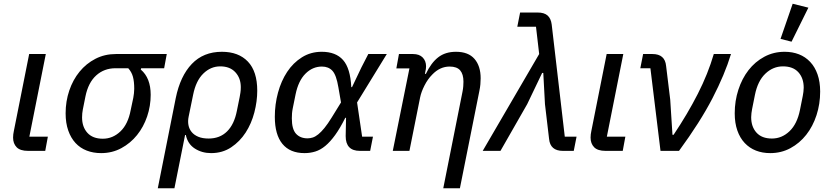

<svg xmlns="http://www.w3.org/2000/svg" viewBox="-20 -807 4453 1027"><path d="M222 0H130Q88 0 69 -19.5Q50 -39 50 -71Q50 -79 51 -88.5Q52 -98 54 -106L136 -518H225L137 -76H236Z M735 -442 733 -435Q786 -390 786 -300Q786 -240 767 -184Q748 -128 713 -84.5Q678 -41 629 -14.5Q580 12 521 12Q479 12 444 -1.5Q409 -15 384 -42Q359 -69 345 -109Q331 -149 331 -201Q331 -265 350.5 -322.5Q370 -380 405.5 -423.5Q441 -467 490.5 -492.5Q540 -518 600 -518H872L858 -442ZM598 -442Q537 -442 494.5 -403.5Q452 -365 437 -291L423 -221Q421 -211 420 -200.5Q419 -190 419 -179Q419 -128 447.5 -96.5Q476 -65 530 -65Q583 -65 624 -104Q665 -143 679 -218L693 -284Q695 -296 696.5 -308Q698 -320 698 -332Q698 -371 691 -396.5Q684 -422 666 -442Z M920 -282Q944 -400 1006 -465Q1068 -530 1167 -530Q1256 -530 1306 -477.5Q1356 -425 1356 -322Q1356 -265 1340.5 -205.5Q1325 -146 1294 -98Q1263 -50 1216.5 -19Q1170 12 1109 12Q1060 12 1022 -12.5Q984 -37 974 -85H970L913 200H824ZM1096 -66Q1156 -66 1194.5 -104Q1233 -142 1247 -214L1262 -288Q1264 -299 1266 -311.5Q1268 -324 1268 -341Q1268 -389 1239 -420.5Q1210 -452 1158 -452Q1107 -452 1067.5 -413.5Q1028 -375 1013 -300L989 -183Q984 -159 988 -138Q992 -117 1005 -101Q1018 -85 1040.5 -75.5Q1063 -66 1096 -66Z M1960 0H1905Q1829 0 1829 -79L1831 -177H1827Q1799 -121 1772.5 -84.5Q1746 -48 1720 -26.5Q1694 -5 1666.5 3.5Q1639 12 1609 12Q1531 12 1490.5 -37.5Q1450 -87 1450 -182Q1450 -249 1467 -311.5Q1484 -374 1516 -422.5Q1548 -471 1595 -500.5Q1642 -530 1701 -530Q1776 -530 1815 -486Q1854 -442 1859 -341H1863L1913 -446L1950 -518H2049L1890 -259L1917 -76H1975ZM1625 -67Q1639 -67 1653 -71.5Q1667 -76 1682.5 -88.5Q1698 -101 1715.5 -122.5Q1733 -144 1754 -178L1804 -259L1790 -340Q1779 -406 1758 -428.5Q1737 -451 1702 -451Q1652 -451 1614 -413Q1576 -375 1561 -302L1546 -228Q1543 -213 1542 -200.5Q1541 -188 1541 -174Q1541 -116 1563.5 -91.5Q1586 -67 1625 -67Z M2081 0 2170 -441H2100L2114 -518H2189Q2223 -518 2241 -499.5Q2259 -481 2259 -452Q2259 -439 2255 -423L2253 -412H2258Q2286 -471 2324 -500.5Q2362 -530 2419 -530Q2485 -530 2518 -492Q2551 -454 2551 -388Q2551 -373 2549.5 -356Q2548 -339 2544 -320L2440 200H2351L2454 -317Q2457 -332 2458 -346Q2459 -360 2459 -370Q2459 -410 2441.5 -430.5Q2424 -451 2385 -451Q2333 -451 2292 -408Q2268 -384 2250.5 -349.5Q2233 -315 2227 -285L2170 0Z M2847 -664H2747L2762 -740H2856Q2891 -740 2909 -724Q2927 -708 2931 -676L3001 -76H3064L3049 0H2991Q2923 0 2917 -64L2895 -250L2886 -417H2880L2800 -250L2657 0H2562L2864 -518Z M3311 0H3219Q3177 0 3158 -19.5Q3139 -39 3139 -71Q3139 -79 3140 -88.5Q3141 -98 3143 -106L3225 -518H3314L3226 -76H3325Z M3513 0 3459 -442H3405L3420 -518H3470Q3537 -518 3543 -454L3565 -274L3577 -86H3583Q3658 -198 3712.5 -305Q3767 -412 3798 -518H3890Q3857 -409 3791 -281.5Q3725 -154 3612 0Z M4100 12Q4058 12 4023.5 -1.5Q3989 -15 3963.5 -42Q3938 -69 3924 -109Q3910 -149 3910 -201Q3910 -267 3929.5 -327Q3949 -387 3984 -432Q4019 -477 4068.5 -503.5Q4118 -530 4177 -530Q4219 -530 4253.5 -516.5Q4288 -503 4313.5 -476Q4339 -449 4353 -409Q4367 -369 4367 -317Q4367 -251 4347.5 -191Q4328 -131 4292.5 -86Q4257 -41 4208 -14.5Q4159 12 4100 12ZM4109 -66Q4162 -66 4203 -105Q4244 -144 4259 -219L4274 -294Q4276 -305 4277.5 -316Q4279 -327 4279 -338Q4279 -389 4250.5 -420.5Q4222 -452 4168 -452Q4115 -452 4074 -413Q4033 -374 4018 -299L4003 -224Q4001 -213 3999.5 -202Q3998 -191 3998 -180Q3998 -129 4026.5 -97.5Q4055 -66 4109 -66ZM4214 -584 4155 -599 4220 -787 4304 -766Z"/></svg>

Font: IBM Plex Sans Text
Style: Italic
Weight: 450
Italic angle: -11°
Designer: Mike Abbink, Paul van der Laan, Pieter van Rosmalen
Foundry: Bold Monday
Version: Version 3.005